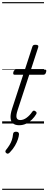

<svg xmlns="http://www.w3.org/2000/svg" viewBox="-20 -1145 449 1780"><path d="M157 16Q122 16 101.5 0Q81 -16 78 -50Q75 -84 92 -137L195 -452H116Q106 -452 103.5 -458.5Q101 -465 104 -477Q108 -489 114 -494.5Q120 -500 130 -500H211L279 -709Q282 -721 288.5 -725.5Q295 -730 309 -730Q326 -730 332 -724Q338 -718 334 -706L267 -500H395Q406 -500 408.5 -494Q411 -488 407 -476Q404 -463 397.5 -457.5Q391 -452 381 -452H251L143 -123Q127 -74 134 -53Q141 -32 168 -32Q198 -32 227.5 -54Q257 -76 279 -109Q285 -117 291.5 -119Q298 -121 308 -114Q318 -108 319 -101Q320 -94 316 -87Q300 -60 276 -36.5Q252 -13 222.5 1.5Q193 16 157 16ZM39 275Q31 269 30 261.5Q29 254 35 246Q55 221 68.5 199Q82 177 90 153Q98 129 101 99Q102 86 109.5 81Q117 76 129 76Q143 76 150 82.5Q157 89 156 101Q155 119 146 146.5Q137 174 119 205.5Q101 237 71 268Q64 276 55.5 279Q47 282 39 275ZM0 605H388V615H0ZM0 -20H388V0H0ZM0 -505H388V-500H0ZM0 -1125H388V-1115H0Z"/></svg>

Font: Playwrite CU Guides
Style: Regular
Weight: 400
Designer: Veronika Burian, José Scaglione
Foundry: TypeTogether
Version: Version 1.003